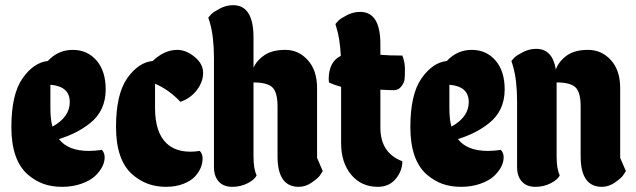

<svg xmlns="http://www.w3.org/2000/svg" viewBox="-20 -723 2463 743"><path d="M87 -48Q24 -104 24 -231Q24 -358 67 -419.5Q110 -481 165 -487Q205 -530 261.5 -530Q318 -530 353.5 -489Q389 -448 389 -377Q389 -294 328 -246Q278 -206 208 -185Q243 -139 324 -139Q347 -139 374 -143Q385 -132 385 -114Q385 -96 375.5 -77.5Q366 -59 347.5 -41.5Q329 -24 295 -12Q261 0 220.5 0Q180 0 148 -11.5Q116 -23 87 -48ZM175 -395V-305Q175 -260 183 -233Q250 -270 250 -328Q250 -389 175 -395Z M492 -48Q429 -104 429 -231.5Q429 -359 472.5 -420.5Q516 -482 571 -487Q616 -530 666 -530Q700 -530 733 -503Q766 -476 766 -441Q766 -406 741.5 -374Q717 -342 678 -329Q634 -376 580 -399V-305Q580 -210 625 -168Q659 -136 717 -136Q734 -136 753 -139Q764 -128 764 -110Q764 -92 757 -74.5Q750 -57 734.5 -40Q719 -23 689.5 -11.5Q660 0 622.5 0Q585 0 553 -11.5Q521 -23 492 -48Z M961 -118Q961 -69 973 -45Q967 -29 939.5 -14.5Q912 0 878.5 0Q845 0 826.5 -20.5Q808 -41 808 -76V-498Q808 -581 792 -636L786 -655Q790 -660 797.5 -668Q805 -676 830 -689.5Q855 -703 882 -703Q961 -703 961 -578V-461Q974 -490 1004 -510Q1034 -530 1084.5 -530Q1135 -530 1171 -490.5Q1207 -451 1207 -382V-112L1229 -61Q1225 -54 1218 -44Q1211 -34 1187 -17Q1163 0 1136 0Q1054 0 1054 -118V-311Q1054 -366 1034 -385Q1014 -404 961 -404Z M1452 -376V-229Q1452 -131 1537 -99Q1537 -62 1511.5 -31Q1486 0 1442 0Q1378 0 1339 -47Q1300 -94 1300 -169V-387Q1274 -394 1253 -404L1252 -416Q1252 -484 1299 -507Q1295 -576 1282 -616L1278 -630Q1282 -635 1289.5 -643Q1297 -651 1322 -664Q1347 -677 1374 -677Q1452 -677 1452 -552V-511Q1484 -508 1537 -508Q1547 -483 1547 -455.5Q1547 -428 1545.5 -415.5Q1544 -403 1533 -388.5Q1522 -374 1504 -374Q1486 -374 1452 -376Z M1631 -48Q1568 -104 1568 -231Q1568 -358 1611 -419.5Q1654 -481 1709 -487Q1749 -530 1805.5 -530Q1862 -530 1897.5 -489Q1933 -448 1933 -377Q1933 -294 1872 -246Q1822 -206 1752 -185Q1787 -139 1868 -139Q1891 -139 1918 -143Q1929 -132 1929 -114Q1929 -96 1919.5 -77.5Q1910 -59 1891.5 -41.5Q1873 -24 1839 -12Q1805 0 1764.5 0Q1724 0 1692 -11.5Q1660 -23 1631 -48ZM1719 -395V-305Q1719 -260 1727 -233Q1794 -270 1794 -328Q1794 -389 1719 -395Z M2134 -118Q2134 -69 2146 -45Q2140 -29 2112.5 -14.5Q2085 0 2051.5 0Q2018 0 1999.5 -20.5Q1981 -41 1981 -76V-330Q1981 -413 1965 -468L1959 -487Q1963 -492 1970.5 -500Q1978 -508 2003 -521Q2028 -534 2055 -534Q2118 -534 2131 -454Q2142 -485 2172.5 -507.5Q2203 -530 2255.5 -530Q2308 -530 2344 -490.5Q2380 -451 2380 -382V-112L2402 -61Q2398 -54 2391 -44Q2384 -34 2360 -17Q2336 0 2309 0Q2227 0 2227 -118V-311Q2227 -366 2207 -385Q2187 -404 2134 -404Z"/></svg>

Font: Chela One Cyrilic
Style: Regular
Weight: 400
Designer: Miguel Hernandez
Foundry: LatinoType
Version: Version 1.001